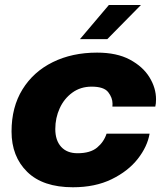

<svg xmlns="http://www.w3.org/2000/svg" viewBox="-20 -758 677 790"><path d="M280 12.5Q156.5 12.5 92 -50.8Q27.5 -114 27.5 -217Q27.5 -317.5 72.5 -390.2Q117.5 -463 197 -502.2Q276.5 -541.5 379.5 -541.5Q460.5 -541.5 514.2 -512.8Q568 -484 595 -440Q622 -396 622 -349.5Q622 -331 619 -319.5H442.5Q443 -324 443 -331Q443 -356 425.2 -378.8Q407.5 -401.5 357 -401.5Q311.5 -401.5 277.8 -377Q244 -352.5 225.8 -312.8Q207.5 -273 207.5 -227Q207.5 -180.5 231.5 -154Q255.5 -127.5 299 -127.5Q351.5 -127.5 379.5 -150.8Q407.5 -174 418.5 -208H595.5Q586.5 -155 546.8 -104.2Q507 -53.5 439.2 -20.5Q371.5 12.5 280 12.5ZM309 -597 428 -737.5H560L421.5 -597Z"/></svg>

Font: Epilogue ExtraBold
Style: Italic
Weight: 800
Italic angle: -12°
Designer: Tyler Finck
Foundry: Etcetera Type Co
Version: Version 2.111; ttfautohint (v1.8.3)